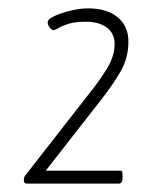

<svg xmlns="http://www.w3.org/2000/svg" viewBox="-20 -789 350 459"><path d="M45 -350Q41 -350 39 -352Q37 -354 37 -357Q37 -362 38 -365Q39 -368 40 -369L193 -565Q218 -596 236 -625.5Q254 -655 254 -684Q254 -709 235.5 -723Q217 -737 185 -737Q159 -737 143.5 -732Q128 -727 120 -722Q112 -717 107 -717Q104 -717 99 -723Q94 -729 94 -736Q94 -743 110 -750.5Q126 -758 148.5 -763.5Q171 -769 190 -769Q235 -769 261 -748Q287 -727 287 -689Q287 -650 267 -616Q247 -582 219 -547L73 -360L76 -381H266Q272 -381 272.5 -377.5Q273 -374 273 -368V-363Q273 -350 263 -350Z"/></svg>

Font: Asap Thin
Style: Italic
Weight: 250
Italic angle: -6°
Designer: Pablo Cosgaya
Foundry: Omnibus-Type
Version: Version 3.001